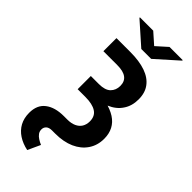

<svg xmlns="http://www.w3.org/2000/svg" viewBox="-353 -998 1277 1277"><g transform="rotate(45 286.0 -359.0)"><path d="M109.4 -727.5Q141.6 -727.5 239.3 -727.5Q324.2 -727.5 382.8 -707Q441.4 -686.5 471.7 -645.5Q502 -605.5 502 -543.9Q502 -481.4 471.7 -437.5Q442.4 -392.6 384.8 -368.2Q327.1 -344.7 245.1 -344.7Q218.8 -344.7 167 -344.7Q167 -365.2 167 -428.7Q186.5 -428.7 243.2 -428.7Q299.8 -428.7 326.2 -454.1Q352.5 -480.5 352.5 -520.5Q352.5 -562.5 325.2 -583Q297.9 -604.5 239.3 -604.5Q196.3 -604.5 109.4 -604.5Q109.4 -634.8 109.4 -727.5ZM167 -386.7Q185.5 -386.7 241.2 -386.7Q376 -386.7 451.2 -338.9Q525.4 -291 525.4 -196.3Q525.4 -133.8 493.2 -86.9Q461.9 -41 405.3 -15.6Q347.7 9.8 270.5 9.8Q260.7 9.8 241.2 9.8Q212.9 9.8 199.2 22.5Q185.5 35.2 185.5 54.7Q185.5 73.2 195.3 86.9Q206.1 101.6 221.7 111.3Q238.3 122.1 256.8 129.9Q243.2 159.2 215.8 218.8Q165 208 127.9 183.6Q90.8 159.2 70.3 122.1Q49.8 84 49.8 34.2Q49.8 -40 97.7 -76.2Q145.5 -113.3 229.5 -113.3Q240.2 -113.3 261.7 -113.3Q296.9 -113.3 323.2 -125Q348.6 -136.7 362.3 -158.2Q376 -180.7 376 -210.9Q376 -259.8 340.8 -282.2Q305.7 -304.7 239.3 -304.7Q214.8 -304.7 167 -304.7Q167 -325.2 167 -386.7ZM247.1 -935.5Q266.6 -918 324.2 -867.2Q343.8 -883.8 400.4 -935.5Q431.6 -935.5 524.4 -935.5Q524.4 -934.6 524.4 -930.7Q485.4 -895.5 370.1 -793Q347.7 -793 277.3 -793Q239.3 -827.1 122.1 -930.7Q122.1 -931.6 122.1 -935.5Q153.3 -935.5 247.1 -935.5Z"/></g></svg>

Font: DeepSea
Style: Bold
Weight: 700
Designer: Stem
Version: Version 3.019;git-0a5106e0b